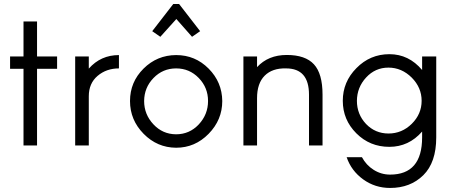

<svg xmlns="http://www.w3.org/2000/svg" viewBox="-20 -719 2241 949"><path d="M262.2 -378.9H163.1V0H96.2V-378.9H29.8V-439.9H96.2V-612.8H163.1V-439.9H262.2Z M418.9 -439.9V-379.9Q478 -446.8 567.9 -446.8V-380.9Q505.9 -380.9 462.4 -344Q418.9 -307.1 418.9 -243.2V0H351.6V-439.9Z M692.4 -219.7Q692.4 -153.3 738.3 -104.5Q783.7 -55.7 850.1 -55.2Q916.5 -55.2 962.4 -104Q1008.3 -153.3 1008.3 -219.7Q1008.3 -286.1 962.4 -333.5Q916.5 -380.9 850.6 -380.9Q784.7 -380.9 738.8 -333.5Q692.9 -286.1 692.4 -219.7ZM850.6 11.2Q757.3 10.7 689.9 -57.6Q622.6 -126 622.6 -219.7Q622.6 -313.5 689.5 -379.9Q756.3 -446.3 850.6 -446.8Q944.8 -446.8 1011.2 -379.9Q1077.6 -313 1078.6 -219.7Q1078.6 -126.5 1011.2 -57.6Q943.8 11.2 850.6 11.2ZM929.2 -537.1 851.6 -625 772.5 -537.1 732.4 -564.9 836.4 -699.2H865.2L969.2 -564.9Z M1183.1 0V-439.9H1250.5V-387.2Q1305.7 -447.3 1397.5 -447.3Q1489.3 -447.3 1531.7 -401.1Q1574.2 -355 1574.2 -251V0H1507.3V-251Q1507.3 -380.9 1394 -380.9Q1326.2 -382.8 1288.3 -345Q1250.5 -307.1 1250.5 -233.9V0Z M2015.1 -106.9Q2064 -155.3 2064 -220.7Q2064 -286.1 2015.1 -335.4Q1965.3 -384.8 1899.9 -384.8Q1834.5 -384.8 1789.6 -335.9Q1744.6 -287.1 1744.1 -220.7Q1744.1 -154.3 1789.1 -106.4Q1834.5 -59.1 1900.4 -59.1Q1966.3 -59.1 2015.1 -106.9ZM2066.4 -439.9H2136.2V-40Q2136.2 84 2072.3 147Q2008.3 210 1908.2 210Q1833.5 210 1774.9 167.5Q1716.3 125 1693.4 58.1H1769Q1790 97.2 1827.1 120.6Q1864.3 144 1908.2 144Q2066.4 144 2066.4 -40V-68.8Q2000.5 6.8 1904.3 6.8Q1808.1 6.8 1741.2 -60.1Q1674.3 -127 1674.3 -220.7Q1674.3 -314.5 1741.7 -382.3Q1809.1 -451.2 1904.8 -451.2Q2000.5 -451.2 2066.4 -373Z"/></svg>

Font: Arcon-Regular
Style: Regular
Weight: 400
Designer: M. Zarth
Foundry: martin zarth - visuelle & digitale kommunikation
Version: Version 1.131;PS 001.131;hotconv 1.0.70;makeotf.lib2.5.58329